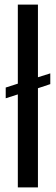

<svg xmlns="http://www.w3.org/2000/svg" viewBox="-20 -820 245 840"><path d="M58 0V-407L5 -390V-437L58 -454V-800H146V-482L200 -499V-452L146 -434V0Z"/></svg>

Font: Big Shoulders Display SemiBold
Style: Regular
Weight: 600
Designer: Patric King
Foundry: XO Type Co
Version: Version 1.000; ttfautohint (v1.8.2)